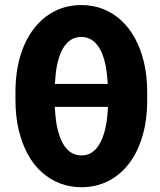

<svg xmlns="http://www.w3.org/2000/svg" viewBox="-20 -741 643 770"><path d="M306.2 -720.7Q352.5 -720.7 392.8 -705.1Q433.1 -689.5 465.6 -659.7Q498 -629.9 521.5 -587.2Q544.9 -544.4 557.6 -490Q570.3 -435.5 570.3 -370.6V-339.8Q570.3 -258.8 551 -194.1Q531.7 -129.4 496.6 -84Q461.4 -38.6 413.1 -14.4Q364.7 9.8 306.6 9.8Q260.3 9.8 220 -5.9Q179.7 -21.5 147 -50.8Q114.3 -80.1 91.1 -123Q67.9 -166 54.9 -220.5Q42 -274.9 42 -339.8V-370.6Q42 -452.1 61.5 -516.8Q81.1 -581.5 116.5 -627Q151.9 -672.4 200 -696.5Q248 -720.7 306.2 -720.7ZM306.2 -592.8Q282.7 -592.8 264.6 -581.5Q246.6 -570.3 233.2 -547.9Q219.7 -525.4 211.7 -492.7Q203.6 -460 201.2 -417Q200.7 -413.6 200.4 -410.6Q200.2 -407.7 200.2 -404.3H412.6Q412.1 -407.2 411.9 -410.2Q411.6 -413.1 411.1 -415.5Q408.7 -459 400.4 -492.2Q392.1 -525.4 378.9 -547.6Q365.7 -569.8 347.4 -581.3Q329.1 -592.8 306.2 -592.8ZM306.6 -117.7Q330.1 -117.7 347.9 -129.2Q365.7 -140.6 379.2 -163.6Q392.6 -186.5 400.9 -219.7Q409.2 -252.9 412.1 -295.9Q412.1 -299.8 412.4 -304.2Q412.6 -308.6 412.6 -312.5H199.7Q199.7 -309.6 200 -306.2Q200.2 -302.7 200.7 -299.3Q203.1 -254.9 211.4 -221.2Q219.7 -187.5 232.9 -164.3Q246.1 -141.1 264.9 -129.4Q283.7 -117.7 306.6 -117.7Z"/></svg>

Font: Roboto Condensed ExtraBold
Style: Regular
Weight: 800
Designer: Christian Robertson
Foundry: Google
Version: Version 3.008; 2023